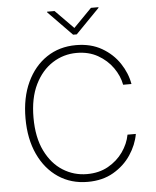

<svg xmlns="http://www.w3.org/2000/svg" viewBox="-61 -983 847 1045"><g transform="rotate(-5 362.0 -461.0)"><path d="M659.1 -500H613.6Q604.4 -549 573 -593.6Q541.5 -638.1 491.7 -666.4Q441.8 -694.6 376.1 -694.6Q304.3 -694.6 244.3 -656.2Q184.3 -617.9 148.1 -544.2Q111.9 -470.5 111.9 -363.6Q111.9 -256 148.1 -182.2Q184.3 -108.3 244.3 -70.5Q304.3 -32.7 376.1 -32.7Q441.8 -32.7 491.7 -60.7Q541.5 -88.8 573 -133.3Q604.4 -177.9 613.6 -227.3H659.1Q648.8 -168.3 612.7 -114Q576.7 -59.7 517 -24.9Q457.4 9.9 376.1 9.9Q285.5 9.9 216.1 -36.4Q146.7 -82.7 107.4 -166.9Q68.2 -251.1 68.2 -363.6Q68.2 -476.6 107.4 -560.5Q146.7 -644.5 216.1 -690.9Q285.5 -737.2 376.1 -737.2Q457.4 -737.2 517 -702.8Q576.7 -668.3 612.7 -614Q648.8 -559.7 659.1 -500ZM276.6 -932.2 376.1 -831 475.5 -932.2H516.3V-928.6L386 -795.1H366.1L235.8 -928.6V-932.2Z"/></g></svg>

Font: Inter UI Extra Light
Style: Regular
Weight: 200
Designer: Rasmus Andersson
Foundry: rsms
Version: 3.2;8d6f07862